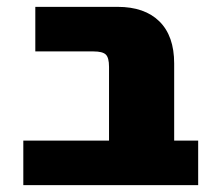

<svg xmlns="http://www.w3.org/2000/svg" viewBox="-20 -540 636 560"><path d="M298 -345Q298 -372 288.5 -381Q279 -390 253 -390H83V-520H323Q402 -520 445 -477.5Q488 -435 488 -355V-130H558V0H48V-130H298Z"/></svg>

Font: M PLUS 1p Black
Style: Regular
Weight: 900
Version: Version 1.061